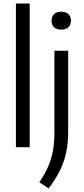

<svg xmlns="http://www.w3.org/2000/svg" viewBox="-20 -828 474 1080"><path d="M69.5 0V-808H147V0ZM253.5 232 201 197Q231.5 152.5 250.2 110.2Q269 68 277.5 21Q286 -26 286 -85V-542.5H363.5V-90Q363.5 -24.5 352.2 29.2Q341 83 316.8 131.8Q292.5 180.5 253.5 232ZM324.5 -661.5Q298 -661.5 284 -675Q270 -688.5 270 -711.5Q270 -735 284 -748.5Q298 -762 324.5 -762Q351 -762 365 -748.5Q379 -735 379 -711.5Q379 -688.5 365 -675Q351 -661.5 324.5 -661.5Z"/></svg>

Font: Encode Sans SemiCondensed
Style: Regular
Weight: 400
Width: 4
Designer: Multiple Designers
Foundry: Impallari Type
Version: Version 3.002